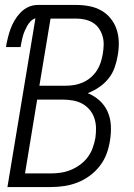

<svg xmlns="http://www.w3.org/2000/svg" viewBox="-20 -755 540 775"><path d="M10 0 123 -681Q112 -678 103.5 -669Q95 -660 89.5 -650Q84 -640 79.5 -629.5Q75 -619 72 -608Q69 -597 67 -586.5Q65 -576 63 -565H4Q7 -583 11.5 -601.5Q16 -620 22.5 -638Q29 -656 39 -673Q49 -690 63 -704.5Q77 -719 95 -727Q113 -735 132 -735H288Q315 -735 341 -730Q367 -725 389 -712.5Q411 -700 427 -680Q443 -660 451 -635.5Q459 -611 459.5 -584Q460 -557 455 -530Q451 -506 442.5 -482Q434 -458 418 -438Q402 -418 380 -403Q358 -388 334 -379Q361 -368 382 -349Q403 -330 414.5 -304Q426 -278 427.5 -248Q429 -218 424 -188Q420 -161 410.5 -135Q401 -109 383.5 -86Q366 -63 342 -45.5Q318 -28 292 -18Q266 -8 239 -4Q212 0 185 0ZM139 -409H246Q263 -409 280.5 -412Q298 -415 315 -422.5Q332 -430 346.5 -442.5Q361 -455 371 -470.5Q381 -486 386.5 -503Q392 -520 395 -538Q398 -556 398.5 -574Q399 -592 394 -609Q389 -626 379.5 -640Q370 -654 355.5 -663Q341 -672 323.5 -676Q306 -680 288 -680H184ZM185 -55Q205 -55 225.5 -58Q246 -61 265.5 -69Q285 -77 303 -90Q321 -103 334 -120.5Q347 -138 354 -157.5Q361 -177 365 -198Q368 -219 367.5 -239.5Q367 -260 360.5 -279Q354 -298 341 -313Q328 -328 311 -337Q294 -346 273.5 -349.5Q253 -353 232 -353H130L81 -55Z"/></svg>

Font: Iosevka SS04 Light Oblique
Style: Regular
Weight: 300
Italic angle: -9°
Monospace: yes
Designer: Belleve Invis
Foundry: Belleve Invis
Version: Version 19.0.0; ttfautohint (v1.8.4)